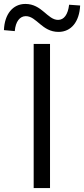

<svg xmlns="http://www.w3.org/2000/svg" viewBox="-69 -955 427 975"><path d="M102 0H185V-732H102ZM228 -793C293 -793 334 -845 338 -927L282 -931C276 -881 256 -854 226 -854C172 -854 144 -935 60 -935C-4 -935 -46 -883 -49 -802L6 -797C10 -846 32 -873 62 -873C117 -873 144 -793 228 -793Z"/></svg>

Font: Noto Sans HK DemiLight
Style: Regular
Weight: 350
Designer: Ryoko NISHIZUKA 西塚涼子 (kana, bopomofo & ideographs); Paul D. Hunt (Latin, Greek & Cyrillic); Sandoll Communications 산돌커뮤니
Foundry: Adobe
Version: Version 2.004;hotconv 1.0.118;makeotfexe 2.5.65603